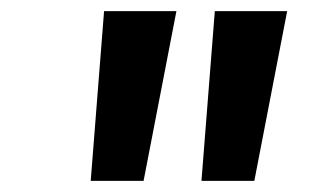

<svg xmlns="http://www.w3.org/2000/svg" viewBox="-20 -765 572 345"><path d="M238 -440 297 -745H167L143 -440ZM437 -440 496 -745H366L342 -440Z"/></svg>

Font: Plus Jakarta Sans ExtraBold
Style: Italic
Weight: 800
Italic angle: -8°
Designer: Gumpita Rahayu
Foundry: Tokotype
Version: Version 2.071;gftools[0.9.30]